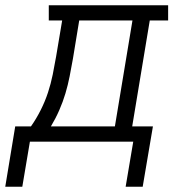

<svg xmlns="http://www.w3.org/2000/svg" viewBox="-67 -540 687 732"><path d="M-47 172 -9 -58H51Q72 -88 88.5 -121Q105 -154 116 -187.5Q127 -221 134 -255.5Q141 -290 147 -325L170 -462H119V-520H574V-462H504L437 -58H516L477 172H412L441 0H47L18 172ZM127 -58H371L438 -462H235L211 -316Q205 -282 198.5 -249Q192 -216 182.5 -184Q173 -152 159 -120Q145 -88 127 -58Z"/></svg>

Font: Iosevka Etoile Light Oblique
Style: Regular
Weight: 300
Italic angle: -9°
Designer: Belleve Invis
Foundry: Belleve Invis
Version: Version 15.5.2; ttfautohint (v1.8.4)